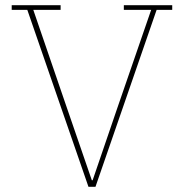

<svg xmlns="http://www.w3.org/2000/svg" viewBox="-20 -718 707 738"><path d="M85 -680H25V-698H213V-680H108L238 -301L333 -25H336L431 -303L561 -680H456V-698H642V-680H582L347 0H320Z"/></svg>

Font: IBM Plex Serif Thin
Style: Regular
Weight: 100
Designer: Mike Abbink, Paul van der Laan, Pieter van Rosmalen
Foundry: Bold Monday
Version: Version 3.001